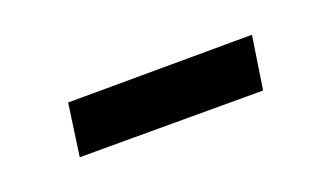

<svg xmlns="http://www.w3.org/2000/svg" viewBox="-27 -388 425 246"><g transform="rotate(-20 185.5 -265.0)"><path d="M65 -300 55 -229H305L316 -301Z"/></g></svg>

Font: Cheyenne Sans
Style: Italic
Weight: 400
Italic angle: -8.13011°
Designer: The Public Sans project authors (U.S. Web Design System), Libre Franklin designed by Pablo Impallari and Rodrigo Fuenzal
Foundry: The Cheyenne Sans Project Authors
Version: Version 2.007